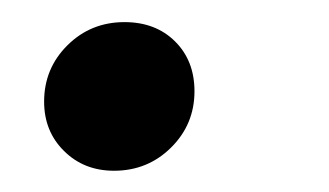

<svg xmlns="http://www.w3.org/2000/svg" viewBox="-20 -147 305 178"><path d="M20.9 -52.8Q20.9 -83.6 42.6 -105.1Q64.2 -126.5 95.4 -126.5Q124.2 -126.5 142.2 -108.7Q160.3 -90.8 160.3 -62.4Q160.3 -31.7 138.6 -10.2Q116.9 11.3 85.7 11.3Q57.8 11.3 39.4 -7Q20.9 -25.2 20.9 -52.8Z"/></svg>

Font: Playfair Micro SmCond SmLight
Style: Italic
Weight: 360
Width: 4
Italic angle: -15.6°
Designer: Claus Eggers Sørensen
Foundry: Claus Eggers Sørensen
Version: Version 2.203;Glyphs 3.3 (3326)